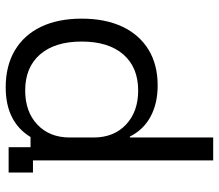

<svg xmlns="http://www.w3.org/2000/svg" viewBox="-66 -674 750 657"><g transform="rotate(90 308.5 -345.0)"><path d="M278.3 10Q205 10 152.1 -21.2Q99.2 -52.5 71.2 -110.8Q43.3 -169.2 43.3 -250Q43.3 -330.8 70.8 -389.2Q98.3 -447.5 149.6 -478.8Q200.8 -510 271.7 -510Q333.3 -510 378.3 -485.8Q423.3 -461.7 446.7 -415H450V-700H528.3V-83.3H570V0H483.3V-75H448.3Q423.3 -33.3 380.8 -11.7Q338.3 10 278.3 10ZM289.2 -56.7Q361.7 -56.7 405.8 -98.3Q450 -140 450 -209.2V-290.8Q450 -360 405.8 -401.7Q361.7 -443.3 289.2 -443.3Q210 -443.3 165.8 -392.5Q121.7 -341.7 121.7 -250Q121.7 -158.3 165.8 -107.5Q210 -56.7 289.2 -56.7Z"/></g></svg>

Font: Funnel Display Light Light
Style: Regular
Weight: 300
Version: Version 1.000